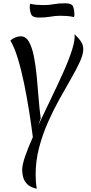

<svg xmlns="http://www.w3.org/2000/svg" viewBox="-20 -807 552 1169"><path d="M115 228Q115 197 133 144.5Q151 92 180 28Q171 -44 157.5 -129Q144 -214 127 -297Q110 -380 89 -449.5Q68 -519 43 -560Q54 -571 72 -578.5Q90 -586 106 -586Q137 -586 156 -553Q175 -520 186 -465Q197 -410 203.5 -343.5Q210 -277 215 -210Q220 -143 228 -87L213 -44Q250 -122 289.5 -204Q329 -286 363.5 -362.5Q398 -439 418 -501Q438 -563 434 -599Q463 -571 475 -551Q487 -531 487 -508Q487 -476 466 -430Q445 -384 412 -327Q379 -270 342 -203.5Q305 -137 272 -62.5Q239 12 218 92Q197 172 197 256Q197 276 198.5 298Q200 320 204 342Q166 334 147 315.5Q128 297 121.5 273.5Q115 250 115 228ZM216 -700Q179 -700 170 -719.5Q161 -739 161 -773Q161 -776 162 -777.5Q163 -779 164 -784Q185 -779 205.5 -777.5Q226 -776 248 -776Q278 -776 307 -781.5Q336 -787 378 -787Q416 -787 424.5 -768Q433 -749 433 -714Q433 -711 432.5 -709.5Q432 -708 430 -703Q409 -708 389 -709.5Q369 -711 346 -711Q316 -711 287 -705.5Q258 -700 216 -700Z"/></svg>

Font: Merienda Light
Style: Regular
Weight: 300
Designer: Eduardo Rodriguez Tunni
Foundry: Eduardo Rodriguez Tunni
Version: Version 2.001; ttfautohint (v1.8.4.7-5d5b)